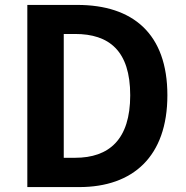

<svg xmlns="http://www.w3.org/2000/svg" viewBox="-20 -760 754 780"><path d="M91 0H302C520 0 660 -124 660 -373C660 -623 520 -740 294 -740H91ZM239 -119V-622H285C423 -622 509 -554 509 -373C509 -193 423 -119 285 -119Z"/></svg>

Font: Noto Sans Japanese Bold
Style: Bold
Weight: 700
Designer: Ryoko NISHIZUKA (kana & ideographs); Paul D. Hunt (Latin, Greek & Cyrillic); Wenlong ZHANG (bopomofo); Sandoll Communica
Foundry: Adobe Systems Incorporated
Version: Version 1.000;PS 1;hotconv 1.0.78;makeotf.lib2.5.61930